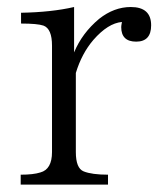

<svg xmlns="http://www.w3.org/2000/svg" viewBox="-20 -528 445 539"><path d="M188 -380.9Q210.4 -435.1 258.3 -475.1Q300.3 -508.3 347.2 -508.3Q404.3 -508.3 404.3 -457Q404.3 -411.1 362.3 -411.1Q320.3 -411.1 320.3 -452.1Q320.3 -455.6 322.3 -466.3Q283.2 -462.9 242.2 -416Q209.5 -377.9 192.9 -323.2V-101.1Q192.9 -55.7 214.8 -46.9Q237.8 -37.6 283.2 -37.6V-9.8H38.1V-37.6Q73.7 -37.6 93.3 -43.9Q126 -52.7 126 -101.1V-399.9Q126 -447.3 102.1 -456.1Q85.4 -461.9 39.1 -461.9V-492.2Q124.5 -493.7 188 -508.3Z"/></svg>

Font: I.Ming
Style: Regular
Weight: 400
Designer: Ichiten Fonts Project
Version: Version 6.11; Dec 27, 2019